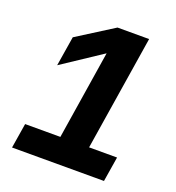

<svg xmlns="http://www.w3.org/2000/svg" viewBox="-132 -836 865 942"><g transform="rotate(20 300.0 -365.0)"><path d="M516 0H36L57 -130H241L314 -593L106 -455L131 -610L321 -730H486L391 -130H537Z"/></g></svg>

Font: JetBrains Mono Extra Bold
Style: Italic
Weight: 800
Italic angle: -9°
Monospace: yes
Designer: Philipp Nurullin, Konstantin Bulenkov
Foundry: JetBrains
Version: 2.002